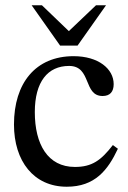

<svg xmlns="http://www.w3.org/2000/svg" viewBox="-20 -698 486 728"><path d="M408 -148C363 -90 329 -65 264 -65C161 -65 112 -151 112 -273C112 -388 161 -448 242 -448C328 -448 295 -334 369 -334C397 -334 411 -350 411 -379C411 -437 353 -485 259 -485C115 -485 33 -383 33 -226C33 -87 108 10 233 10C340 10 389 -53 427 -134ZM100 -678 208 -525H274L382 -678H344L241 -580L139 -678Z"/></svg>

Font: STIX Two Math
Style: Regular
Weight: 400
Designer: Ross Mills, John Hudson & Paul Hanslow, Tiro Typeworks Ltd; with portions MicroPress Inc., with additions and correction
Foundry: Tiro Typeworks Ltd
Version: Version 2.02 b142